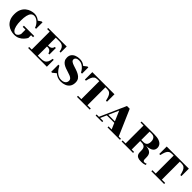

<svg xmlns="http://www.w3.org/2000/svg" viewBox="409 -1981 3456 3456"><g transform="rotate(45 2137.0 -253.0)"><path d="M315 10Q271 10 225.2 -3.8Q179.5 -17.5 140.8 -48.5Q102 -79.5 78.5 -130.2Q55 -181 55 -255Q55 -329 79 -379.8Q103 -430.5 141.8 -461.5Q180.5 -492.5 224.8 -506.2Q269 -520 309.5 -520Q350 -520 385.8 -503.2Q421.5 -486.5 449.5 -459.8Q477.5 -433 495.8 -402.8Q514 -372.5 519 -345H492Q484.5 -372 468 -397.8Q451.5 -423.5 429.5 -443.8Q407.5 -464 382.5 -476.2Q357.5 -488.5 332 -488.5Q294 -488.5 269 -462.8Q244 -437 231.8 -385.2Q219.5 -333.5 219.5 -255Q219.5 -177 232.5 -124.2Q245.5 -71.5 268.2 -44.8Q291 -18 320 -18Q337 -18 349.8 -25.8Q362.5 -33.5 371.8 -45.2Q381 -57 386.8 -69.2Q392.5 -81.5 395 -90V-211.5H537V-130Q519.5 -98.5 490 -66.2Q460.5 -34 417.2 -12Q374 10 315 10ZM324.5 -200V-230H587.5V-200ZM519 -345Q506.5 -367.5 493.2 -386.8Q480 -406 464.2 -424.8Q448.5 -443.5 427.5 -464.5L495.5 -510H519Z M988.5 -188.5Q983.5 -214.5 970.2 -230Q957 -245.5 939.8 -252.5Q922.5 -259.5 905 -259.5H850V-286H905Q922.5 -286 939.8 -292Q957 -298 970.2 -312.5Q983.5 -327 988.5 -353H1015.5V-188.5ZM1112.5 -175H1139V0H662.5V-26.5H728V-483.5H662.5V-510H1134.5V-355H1107.5Q1101.5 -402.5 1084 -430.8Q1066.5 -459 1040.2 -471.2Q1014 -483.5 980.5 -483.5H883V-26.5H965Q1008.5 -26.5 1039 -39.8Q1069.5 -53 1087.8 -85.5Q1106 -118 1112.5 -175Z M1502.5 14Q1455.5 14 1417.2 -1.8Q1379 -17.5 1348.8 -44.2Q1318.5 -71 1296.2 -104.5Q1274 -138 1259 -173H1285Q1297 -147.5 1315.5 -120Q1334 -92.5 1359 -68.2Q1384 -44 1415.5 -28.8Q1447 -13.5 1485 -13.5Q1525.5 -13.5 1551.2 -25.8Q1577 -38 1589 -58.5Q1601 -79 1601 -103.5Q1601 -131.5 1583.5 -149Q1566 -166.5 1537 -178.2Q1508 -190 1473.5 -200Q1439 -210 1404.5 -222.8Q1370 -235.5 1341 -254.2Q1312 -273 1294.5 -302.2Q1277 -331.5 1277 -375Q1277 -423 1301.5 -455Q1326 -487 1367.8 -503.5Q1409.5 -520 1462 -520Q1513.5 -520 1555.8 -497Q1598 -474 1628.2 -437.2Q1658.5 -400.5 1675 -359.5H1648.5Q1631.5 -393.5 1605.5 -423.5Q1579.5 -453.5 1546 -472.2Q1512.5 -491 1471.5 -491Q1427 -491 1405.2 -473.2Q1383.5 -455.5 1383.5 -430.5Q1383.5 -404.5 1406.8 -388Q1430 -371.5 1467 -359.2Q1504 -347 1545.2 -333.5Q1586.5 -320 1623.2 -299.8Q1660 -279.5 1683.2 -247.5Q1706.5 -215.5 1706.5 -165Q1706.5 -102.5 1678.8 -63Q1651 -23.5 1604.5 -4.8Q1558 14 1502.5 14ZM1259 10V-173Q1277.5 -147 1293 -126.2Q1308.5 -105.5 1323.8 -87.2Q1339 -69 1356.5 -51L1282.5 10ZM1675 -359.5Q1660.5 -385 1646 -401.8Q1631.5 -418.5 1615.5 -432.8Q1599.5 -447 1580.5 -464L1652.5 -520H1675Z M1786.5 -320V-510H2350V-320H2323.5Q2311 -376 2296 -412.2Q2281 -448.5 2256 -466Q2231 -483.5 2188.5 -483.5H1948.5Q1906.5 -483.5 1881.2 -466Q1856 -448.5 1841 -412.2Q1826 -376 1813.5 -320ZM1905.5 0V-26.5H2230.5V0ZM1990.5 0V-502.5H2146V0Z M2427.5 0 2658.5 -520H2728.5L2953.5 0H2773.5L2617.5 -362.5L2458 0ZM2380 0V-26H2548V0ZM2515 -144.5V-170.5H2820.5V-144.5ZM2683.5 0V-26H2999.5V0Z M3198 -254V-269.5H3327.5Q3360.5 -269.5 3381 -281.5Q3401.5 -293.5 3411 -316.8Q3420.5 -340 3420.5 -373Q3420.5 -405 3411 -429.2Q3401.5 -453.5 3381 -467.5Q3360.5 -481.5 3327.5 -481.5H3042V-507.5H3365Q3441.5 -507.5 3489 -490.5Q3536.5 -473.5 3558.5 -443.2Q3580.5 -413 3580.5 -373Q3580.5 -313 3528 -283.5Q3475.5 -254 3352.5 -254ZM3042 0V-26H3333V0ZM3118 0V-507.5H3272.5V0ZM3545 10Q3489.5 10 3461 -3.8Q3432.5 -17.5 3421.8 -40Q3411 -62.5 3410 -89.5Q3409 -116.5 3408.5 -143.2Q3408 -170 3400.2 -192.5Q3392.5 -215 3368.5 -228.8Q3344.5 -242.5 3295 -242.5H3198V-256.5H3375Q3438 -256.5 3475.2 -243.8Q3512.5 -231 3530.8 -210.5Q3549 -190 3554.8 -165Q3560.5 -140 3560.5 -115Q3560.5 -90 3561 -69.5Q3561.5 -49 3569 -36.2Q3576.5 -23.5 3598.5 -23.5Q3611 -23.5 3621.5 -27Q3632 -30.5 3641 -36.5L3650 -11Q3638 -3.5 3612.5 3.2Q3587 10 3545 10Z M3680 -320V-510H4243.5V-320H4217Q4204.5 -376 4189.5 -412.2Q4174.5 -448.5 4149.5 -466Q4124.5 -483.5 4082 -483.5H3842Q3800 -483.5 3774.8 -466Q3749.5 -448.5 3734.5 -412.2Q3719.5 -376 3707 -320ZM3799 0V-26.5H4124V0ZM3884 0V-502.5H4039.5V0Z"/></g></svg>

Font: Bodoni Moda SC 9pt
Style: Bold
Weight: 700
Designer: Owen Earl
Foundry: indestructible type
Version: Version 2.005